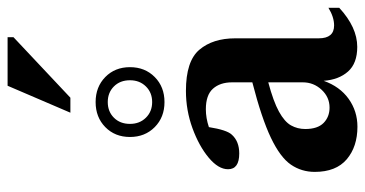

<svg xmlns="http://www.w3.org/2000/svg" viewBox="-248 -702 962 506"><g transform="rotate(-90 233.0 -449.0)"><path d="M362.5 11.5Q319 11.5 297.5 -12.8Q276 -37 273 -77Q258 -34.5 225.5 -11.2Q193 12 152 12Q99.5 12 66.2 -16.2Q33 -44.5 33 -100.5Q33 -135.5 52.2 -163.5Q71.5 -191.5 122.8 -216Q174 -240.5 269 -265V-318.5Q269 -350 252.2 -368.8Q235.5 -387.5 198 -387.5Q175 -387.5 151 -379.5Q143.5 -332 131 -319Q113.5 -299.5 81.5 -299.5Q40 -299.5 40 -329Q40 -354.5 70.5 -380Q101 -405.5 148.2 -422.8Q195.5 -440 246.5 -440Q325 -440 355 -404.5Q385 -369 385 -310V-90Q385 -49.5 419 -49.5Q441 -49.5 465.5 -64.5V-36Q414 11.5 362.5 11.5ZM146 -125.5Q146 -93 162 -77.2Q178 -61.5 202.5 -61.5Q230 -61.5 249.5 -82.5Q269 -103.5 269 -132V-223Q218.5 -209.5 191.8 -194.8Q165 -180 155.5 -163Q146 -146 146 -125.5ZM217 -678Q257 -678 283 -652.5Q309 -627 309 -587.5Q309 -548 283 -522.2Q257 -496.5 217 -496.5Q177 -496.5 151 -522.2Q125 -548 125 -587.5Q125 -627 151 -652.5Q177 -678 217 -678ZM217 -529Q242 -529 258.2 -545.5Q274.5 -562 274.5 -587.5Q274.5 -613.5 258.2 -629.8Q242 -646 217 -646Q192 -646 175.8 -629.8Q159.5 -613.5 159.5 -587.5Q159.5 -562 175.8 -545.5Q192 -529 217 -529ZM189 -744.5 260 -910H388V-894.5L228.5 -744.5Z"/></g></svg>

Font: Newsreader Text SemiBold
Style: Regular
Weight: 600
Designer: Hugues Gentile
Foundry: Production Type
Version: Version 1.001